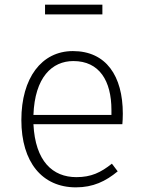

<svg xmlns="http://www.w3.org/2000/svg" viewBox="-20 -795 613 827"><path d="M421 -733V-775H174V-733ZM509 -305C509 -468 437 -575 294 -575C159 -575 72 -459 72 -278C72 -96 162 12 307 12C381 12 435 -14 487 -57L462 -90C414 -52 373 -32 309 -32C207 -32 132 -100 124 -260H507C508 -271 509 -287 509 -305ZM460 -300H124C130 -462 204 -532 296 -532C408 -532 460 -447 460 -321Z"/></svg>

Font: Glow Sans SC Normal Light
Style: Regular
Weight: 300
Designer: Ryoko NISHIZUKA (kana, bopomofo & ideographs); Paul D. Hunt (Latin, Greek & Cyrillic); Sandoll Communications, Soo-young
Version: Version 0.93